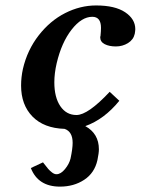

<svg xmlns="http://www.w3.org/2000/svg" viewBox="-20 -465 521 711"><path d="M94.2 157.2 139.2 136.2Q152.8 153.8 158.4 160.4Q164.1 167 172.6 173.6Q181.2 180.2 189 180.2Q205.1 180.2 220.7 161.1Q236.3 142.1 241.2 122.1Q249 85.4 249 64Q249 22.5 219.2 12.2Q142.6 9.8 100.3 -33.4Q58.1 -76.7 58.1 -147.9Q58.1 -179.2 64.9 -210Q81.1 -279.8 123.3 -334Q165.5 -388.2 221.2 -416.5Q276.9 -444.8 335.9 -444.8Q405.8 -444.8 443.4 -419.7Q481 -394.5 481 -356.9Q481 -351.6 479 -339.8Q474.1 -317.9 453.9 -305.4Q433.6 -293 409.2 -293Q384.3 -293 367.7 -301.5Q351.1 -310.1 351.1 -327.1Q351.1 -330.1 352.1 -331.1Q354 -350.6 354 -361.8Q354 -402.8 321.8 -402.8Q282.2 -402.8 245.1 -355.2Q208 -307.6 189.9 -231Q181.2 -193.4 181.2 -160.2Q181.2 -104.5 203.4 -71.8Q225.6 -39.1 263.2 -39.1Q305.7 -39.1 386.2 -125L421.9 -91.8Q365.7 -22.9 295.9 2Q346.2 29.8 346.2 87.9Q346.2 102.1 340.8 127.9Q330.1 175.8 291.7 200.9Q253.4 226.1 202.1 226.1Q121.1 226.1 94.2 157.2Z"/></svg>

Font: Linux Libertine G
Style: Bold Italic
Weight: 700
Italic angle: -11.5°
Designer: Philipp H. Poll
Foundry: Philipp H. Poll
Version: Version 4.1.0